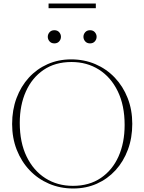

<svg xmlns="http://www.w3.org/2000/svg" viewBox="-20 -1063 822 1093"><path d="M385 -725Q459.5 -725 523 -697.8Q586.5 -670.5 633.5 -621Q680.5 -571.5 706.8 -504.5Q733 -437.5 733 -358Q733 -278 708 -210.8Q683 -143.5 637.8 -94Q592.5 -44.5 531.2 -17.2Q470 10 397 10Q322.5 10 259 -17.2Q195.5 -44.5 148.5 -94Q101.5 -143.5 75.2 -210.5Q49 -277.5 49 -357Q49 -437 74 -504.2Q99 -571.5 144.2 -621Q189.5 -670.5 251 -697.8Q312.5 -725 385 -725ZM395 -5Q488 -5 554 -49.8Q620 -94.5 654.8 -172.5Q689.5 -250.5 689.5 -351.5Q689.5 -463 650.5 -543.2Q611.5 -623.5 543.2 -666.8Q475 -710 387 -710Q294 -710 228.2 -665.2Q162.5 -620.5 127.5 -542.5Q92.5 -464.5 92.5 -363.5Q92.5 -252 131.5 -171.8Q170.5 -91.5 238.8 -48.2Q307 -5 395 -5ZM289.5 -816Q272 -816 262 -827.5Q252 -839 252 -853.5Q252 -868 262 -879.5Q272 -891 289.5 -891Q307 -891 317 -879.5Q327 -868 327 -853.5Q327 -839 317 -827.5Q307 -816 289.5 -816ZM492.5 -816Q475 -816 465 -827.5Q455 -839 455 -853.5Q455 -868 465 -879.5Q475 -891 492.5 -891Q510 -891 520 -879.5Q530 -868 530 -853.5Q530 -839 520 -827.5Q510 -816 492.5 -816ZM256.5 -1016.5V-1043H525.5V-1016.5Z"/></svg>

Font: Newsreader Display ExtraLight
Style: Regular
Weight: 275
Designer: Hugues Gentile
Foundry: Production Type
Version: Version 1.002